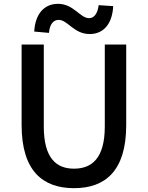

<svg xmlns="http://www.w3.org/2000/svg" viewBox="-20 -970 773 1004"><path d="M367 14C530 14 640 -76 640 -316V-737H528V-309C528 -142 460 -88 367 -88C275 -88 209 -142 209 -309V-737H93V-316C93 -76 204 14 367 14ZM449 -792C519 -792 567 -842 572 -938L496 -943C490 -897 471 -875 446 -875C398 -875 366 -950 283 -950C212 -950 164 -898 159 -805L236 -798C240 -845 260 -866 287 -866C334 -866 366 -792 449 -792Z"/></svg>

Font: ChiuKong Gothic CL Medium
Style: Regular
Weight: 500
Designer: Ryoko NISHIZUKA 西塚涼子 (kana, bopomofo & ideographs); Paul D. Hunt (Latin, Greek & Cyrillic); Sandoll Communications 산돌커뮤니
Foundry: Adobe
Version: Version 1.300